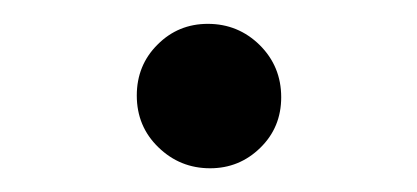

<svg xmlns="http://www.w3.org/2000/svg" viewBox="-20 -125 350 161"><path d="M156.2 16.1Q130.9 16.1 112.8 -1.5Q94.7 -19 94.7 -44.9Q94.7 -70.3 112.1 -87.6Q129.4 -105 154.3 -105Q179.7 -105 197.8 -87.2Q215.8 -69.3 215.8 -43.5Q215.8 -18.1 198.2 -1Q180.7 16.1 156.2 16.1Z"/></svg>

Font: Elstob 8pt
Style: Regular
Weight: 400
Designer: Peter S. Baker
Version: Version 1.015